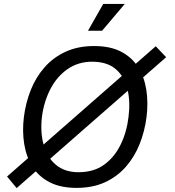

<svg xmlns="http://www.w3.org/2000/svg" viewBox="-20 -948 895 980"><path d="M16 -47 775 -712 828 -656 65 12ZM371 11Q289 11 233 -18Q177 -47 145.5 -97.5Q114 -148 103.5 -213.5Q93 -279 102 -351Q111 -423 137 -488.5Q163 -554 207.5 -604.5Q252 -655 315 -684Q378 -713 460 -713Q543 -713 598.5 -684Q654 -655 685.5 -604.5Q717 -554 727 -488.5Q737 -423 728 -351Q719 -279 693 -213.5Q667 -148 623 -97.5Q579 -47 516.5 -18Q454 11 371 11ZM381 -69Q458 -69 511 -107Q564 -145 595.5 -209.5Q627 -274 636 -351Q646 -429 630.5 -493Q615 -557 571 -595Q527 -633 450 -633Q379 -633 324.5 -595Q270 -557 237 -493Q204 -429 194 -351Q185 -274 202.5 -209.5Q220 -145 265 -107Q310 -69 381 -69ZM501 -791H429L507 -928H617Z"/></svg>

Font: Inclusive Sans
Style: Italic
Weight: 400
Italic angle: -7°
Designer: Olivia King
Foundry: Olivia King
Version: Version 2.004